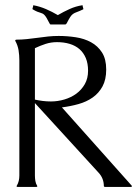

<svg xmlns="http://www.w3.org/2000/svg" viewBox="-20 -740 548 760"><path d="M394 0 391.1 -2.9Q391.1 -34.2 370.1 -56.6L118.2 -332V-45.4Q118.2 -34.7 119.9 -23.9Q121.6 -13.2 127.4 -3.9V-1Q125.5 0 124 0H49.3Q48.8 0 47.6 -0.5Q46.4 -1 45.9 -1V-3.9Q51.8 -13.7 54.2 -23.9Q56.6 -34.2 56.6 -45.4V-501.5Q56.6 -521.5 53.5 -541Q50.3 -560.5 40.5 -578.1V-581.5L43.9 -583Q64.9 -583 86.2 -585.2Q107.4 -587.4 128.2 -590.3Q148.9 -593.3 169.9 -595.5Q190.9 -597.7 212.4 -597.7Q246.6 -597.7 280 -592.5Q313.5 -587.4 340.3 -572.8Q367.2 -558.1 383.8 -532.2Q400.4 -506.3 400.4 -464.8Q400.4 -424.8 385.7 -397.9Q371.1 -371.1 346.7 -354Q322.3 -336.9 290.8 -328.1Q259.3 -319.3 225.1 -314.9L501.5 -4.9L502.4 -2L499 0ZM205.6 -573.2Q182.1 -573.2 160.4 -566.2Q138.7 -559.1 118.2 -549.3V-345.7Q133.8 -342.3 149.7 -340.3Q165.5 -338.4 181.6 -338.4Q208.5 -338.4 234.9 -346.2Q261.2 -354 282 -369.1Q302.7 -384.3 315.7 -407Q328.6 -429.7 328.6 -460Q328.6 -488.8 319.6 -510.3Q310.5 -531.7 294.4 -545.7Q278.3 -559.6 255.6 -566.4Q232.9 -573.2 205.6 -573.2ZM181.6 -643.1Q179.2 -643.1 178 -644.3Q176.8 -645.5 175.8 -647.9Q168.9 -661.6 164.3 -669.2Q159.7 -676.8 155.8 -680.7Q151.9 -684.6 148.4 -686.3Q145 -688 139.9 -689.5Q134.8 -690.9 127.4 -693.8Q120.1 -696.8 109.4 -703.1L108.4 -704.6L111.8 -718.3L111.3 -720.2L112.3 -719.2Q138.2 -714.4 162.4 -703.9Q186.5 -693.4 209 -680.2Q231.4 -693.4 255.6 -704.3Q279.8 -715.3 305.7 -719.2L307.1 -720.2L306.6 -718.3L310.1 -704.6L309.6 -703.1Q293 -695.3 283.9 -692.1Q274.9 -689 269 -684.8Q263.2 -680.7 258.1 -672.9Q252.9 -665 244.1 -647.9Q242.7 -645.5 241.2 -644.3Q239.7 -643.1 236.8 -643.1Z"/></svg>

Font: CAT Linz
Style: Regular
Weight: 400
Designer: Peter Wiegel
Foundry: Peter Wiegel
Version: Version 1.08